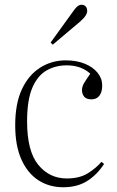

<svg xmlns="http://www.w3.org/2000/svg" viewBox="-20 -774 492 808"><path d="M246 14Q187 14 141.5 -15.5Q96 -45 70 -103Q44 -161 44 -247Q44 -338 72 -398Q100 -458 148.5 -489Q197 -520 257 -520Q302 -520 336.5 -506Q371 -492 390.5 -468Q410 -444 410 -415Q410 -394 404 -381Q398 -368 388 -362Q378 -356 365 -356Q343 -356 334 -367.5Q325 -379 325 -395Q325 -410 334.5 -425.5Q344 -441 360 -464Q341 -481 316.5 -490Q292 -499 260 -499Q214 -499 176 -477.5Q138 -456 116 -404.5Q94 -353 94 -263Q94 -138 141 -80.5Q188 -23 261 -23Q315 -23 350 -45Q385 -67 407 -93L418 -84Q388 -38 346.5 -12Q305 14 246 14ZM202 -586 193 -595 292 -732Q300 -743 307.5 -748.5Q315 -754 324 -754Q331 -754 336.5 -750.5Q342 -747 344.5 -741Q347 -735 347 -728Q347 -719 340 -708Q333 -697 317 -683Z"/></svg>

Font: Literata 60pt ExtraLight
Style: Regular
Weight: 250
Designer: Latin by Veronika Burian and Jose Scaglione. Greek by Irene Vlachou. Cyrillic by Vera Evstafieva.
Foundry: TypeTogether
Version: Version 3.103;gftools[0.9.29]